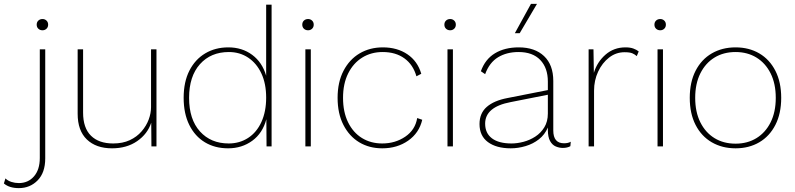

<svg xmlns="http://www.w3.org/2000/svg" viewBox="-118 -754 4096 989"><path d="M101 -598Q88 -598 79.5 -606Q71 -614 71 -627Q71 -640 79.5 -648Q88 -656 101 -656Q113 -656 121.5 -648Q130 -640 130 -627Q130 -614 121.5 -606Q113 -598 101 -598ZM115 -500V62Q115 135 76 175Q37 215 -21 215Q-70 215 -98 191L-90 165Q-78 177 -59.5 183Q-41 189 -21 189Q27 189 57 154.5Q87 120 87 60V-500Z M459 10Q377 10 329.5 -35.5Q282 -81 282 -168V-500H310V-174Q310 -95 350.5 -55Q391 -15 465 -15Q514 -15 550.5 -32Q587 -49 611.5 -77.5Q636 -106 648 -138.5Q660 -171 660 -202V-500H688V0H662L661 -122Q642 -64 588.5 -27Q535 10 459 10Z M1057 10Q989 10 937.5 -21Q886 -52 857 -110.5Q828 -169 828 -250Q828 -332 857.5 -390Q887 -448 939 -479Q991 -510 1058 -510Q1129 -510 1181 -471.5Q1233 -433 1253 -364V-730H1281V0H1255L1254 -140Q1235 -68 1181.5 -29Q1128 10 1057 10ZM1060 -15Q1116 -15 1160 -43.5Q1204 -72 1228.5 -125.5Q1253 -179 1253 -251Q1253 -323 1228.5 -375.5Q1204 -428 1160.5 -457Q1117 -486 1061 -486Q968 -486 912 -423.5Q856 -361 856 -250Q856 -139 912 -77Q968 -15 1060 -15Z M1469 -598Q1456 -598 1447.5 -606Q1439 -614 1439 -627Q1439 -640 1447.5 -648Q1456 -656 1469 -656Q1481 -656 1489.5 -648Q1498 -640 1498 -627Q1498 -614 1489.5 -606Q1481 -598 1469 -598ZM1483 -500V0H1455V-500Z M1854 -510Q1928 -510 1980.5 -474.5Q2033 -439 2052 -374L2027 -361Q2010 -421 1965 -453.5Q1920 -486 1853 -486Q1794 -486 1748 -457.5Q1702 -429 1675.5 -376Q1649 -323 1649 -250Q1649 -177 1675 -124Q1701 -71 1746.5 -43Q1792 -15 1851 -15Q1918 -15 1969.5 -50Q2021 -85 2031 -146L2057 -137Q2041 -69 1984.5 -29.5Q1928 10 1851 10Q1784 10 1732.5 -21Q1681 -52 1651 -110.5Q1621 -169 1621 -250Q1621 -331 1651.5 -389.5Q1682 -448 1734.5 -479Q1787 -510 1854 -510Z M2201 -598Q2188 -598 2179.5 -606Q2171 -614 2171 -627Q2171 -640 2179.5 -648Q2188 -656 2201 -656Q2213 -656 2221.5 -648Q2230 -640 2230 -627Q2230 -614 2221.5 -606Q2213 -598 2201 -598ZM2215 -500V0H2187V-500Z M2704 -334Q2704 -404 2665 -445Q2626 -486 2553 -486Q2492 -486 2447.5 -459Q2403 -432 2381 -372L2359 -387Q2381 -449 2431.5 -479.5Q2482 -510 2554 -510Q2637 -510 2684.5 -465Q2732 -420 2732 -337V-82Q2732 -16 2787 -16Q2809 -16 2822 -24L2820 -1Q2804 8 2781 8Q2763 8 2745 0.5Q2727 -7 2715.5 -27.5Q2704 -48 2704 -86V-97Q2688 -60 2658 -36.5Q2628 -13 2589.5 -1.5Q2551 10 2513 10Q2439 10 2395.5 -22Q2352 -54 2352 -115Q2352 -171 2389.5 -203.5Q2427 -236 2496 -249L2704 -290ZM2381 -117Q2381 -68 2416 -41.5Q2451 -15 2517 -15Q2546 -15 2578.5 -23.5Q2611 -32 2639.5 -50.5Q2668 -69 2686 -98.5Q2704 -128 2704 -169V-266L2512 -228Q2381 -203 2381 -117ZM2617 -734H2648L2559 -583H2534Z M2914 0V-500H2939L2941 -379Q2958 -435 3001 -472.5Q3044 -510 3104 -510Q3128 -510 3144.5 -504Q3161 -498 3172 -489L3162 -465Q3152 -474 3139 -479.5Q3126 -485 3099 -485Q3055 -485 3019.5 -457.5Q2984 -430 2963 -385Q2942 -340 2942 -287V0Z M3283 -598Q3270 -598 3261.5 -606Q3253 -614 3253 -627Q3253 -640 3261.5 -648Q3270 -656 3283 -656Q3295 -656 3303.5 -648Q3312 -640 3312 -627Q3312 -614 3303.5 -606Q3295 -598 3283 -598ZM3297 -500V0H3269V-500Z M3671 -510Q3740 -510 3793 -479Q3846 -448 3876 -389.5Q3906 -331 3906 -250Q3906 -169 3876 -110.5Q3846 -52 3793 -21Q3740 10 3671 10Q3602 10 3548.5 -21Q3495 -52 3465 -110.5Q3435 -169 3435 -250Q3435 -331 3465 -389.5Q3495 -448 3548.5 -479Q3602 -510 3671 -510ZM3671 -486Q3609 -486 3562.5 -457.5Q3516 -429 3489.5 -376Q3463 -323 3463 -250Q3463 -177 3489.5 -124Q3516 -71 3562.5 -42.5Q3609 -14 3671 -14Q3732 -14 3778.5 -42.5Q3825 -71 3851.5 -124Q3878 -177 3878 -250Q3878 -323 3851.5 -376Q3825 -429 3778.5 -457.5Q3732 -486 3671 -486Z"/></svg>

Font: Work Sans ExtraLight
Style: Regular
Weight: 200
Designer: Wei Huang
Foundry: Wei Huang
Version: Version 2.010; ttfautohint (v1.8.3)